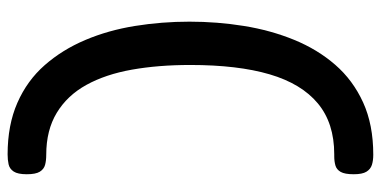

<svg xmlns="http://www.w3.org/2000/svg" viewBox="-262 -548 977 492"><g transform="rotate(90 226.0 -301.5)"><path d="M375 167Q300 167 243 142Q186 117 146.5 72Q107 27 82 -32Q57 -91 46 -159.5Q35 -228 35 -299Q35 -370 46 -438.5Q57 -507 81.5 -567Q106 -627 145.5 -672.5Q185 -718 242 -744Q299 -770 376 -770Q391 -770 402 -766.5Q413 -763 419.5 -752.5Q426 -742 426 -720Q426 -697 420 -686.5Q414 -676 403.5 -673Q393 -670 380 -670H375Q295 -670 244.5 -628Q194 -586 170 -504.5Q146 -423 146 -301Q146 -219 158 -151.5Q170 -84 197 -35Q224 14 268.5 41Q313 68 376 68Q391 68 402 71Q413 74 419.5 84.5Q426 95 426 118Q426 141 419 151.5Q412 162 400.5 164.5Q389 167 375 167Z"/></g></svg>

Font: Fredoka SemiExpanded Medium
Style: Regular
Weight: 500
Width: 6
Designer: Ben Nathan
Foundry: Milena B. Brandão, Ben Nathan
Version: Version 2.001